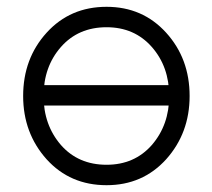

<svg xmlns="http://www.w3.org/2000/svg" viewBox="-20 -532 624 564"><path d="M293 -512Q186 -512 117 -436Q48 -360 48 -250Q48 -141 117 -64Q186 12 293 12Q399 12 468 -64Q537 -141 537 -250Q537 -360 468 -436Q399 -512 293 -512ZM293 -452Q375 -452 426 -394Q477 -336 477 -250Q477 -165 426 -106Q375 -48 293 -48Q210 -48 159 -106Q108 -165 108 -250Q108 -336 159 -394Q210 -452 293 -452ZM84 -222H502V-282H84Z"/></svg>

Font: Unageo Variable
Style: Regular
Weight: 300
Designer: Richard Sepsi
Foundry: Richard Sepsi
Version: Version 2.200